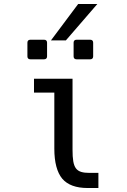

<svg xmlns="http://www.w3.org/2000/svg" viewBox="-20 -944 642 968"><path d="M236.8 -740.2H312L470.7 -923.8H374ZM132.8 -645H202.6C211.9 -645 217.3 -650.4 217.3 -659.7V-729C217.3 -738.3 211.9 -743.7 202.6 -743.7H132.8C123.5 -743.7 118.2 -738.3 118.2 -729V-659.7C118.2 -650.4 123.5 -645 132.8 -645ZM365.7 -645H435.1C444.3 -645 449.7 -650.4 449.7 -659.7V-729C449.7 -738.3 444.3 -743.7 435.1 -743.7H365.7C356.4 -743.7 351.1 -738.3 351.1 -729V-659.7C351.1 -650.4 356.4 -645 365.7 -645ZM421.9 3.9H476.1V-72.3H432.6C362.3 -72.3 345.7 -94.7 345.7 -189V-546.9H151.4V-477.1H253.9V-194.3C253.9 -125.5 267.6 -74.7 293.9 -43C320.8 -11.7 363.3 3.9 421.9 3.9Z"/></svg>

Font: Hack
Style: Regular
Weight: 400
Monospace: yes
Designer: Christopher Simpkins
Foundry: Christopher Simpkins
Version: Version 2.010